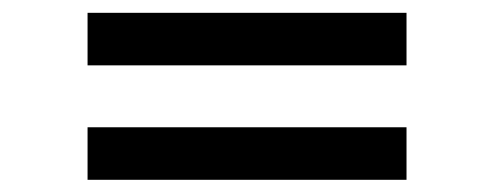

<svg xmlns="http://www.w3.org/2000/svg" viewBox="-20 -514 790 307"><path d="M120 -409.5V-493.5H630V-409.5ZM120 -226.5V-310.5H630V-226.5Z"/></svg>

Font: Manrope ExtraLight SemiBold
Style: Regular
Weight: 600
Version: Version 4.504